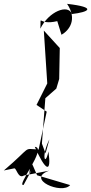

<svg xmlns="http://www.w3.org/2000/svg" viewBox="-94 -771 474 999"><path d="M-20 105C-8 102 0 162 31 142L162 117C36 161 229 243 271 192L99 141C62 57 67 54 59 127C38 171 110 42 29 191C-15 202 155 -4 87 -7C143 119 175 135 158 17C141 99 119 43 163 -46L143 27L124 -24L142 -260L199 -310L214 -360L217 -521L134 -612L153 -320L166 -365L96 -225L149 -190L107 7C21 3 78 -13 -74 116ZM226 -590C266 -613 310 -670 255 -751C414 -733 368 -708 280 -698C261 -752 159 -711 116 -622C121 -705 98 -636 204 -661Z"/></svg>

Font: Asimov Silicon
Style: Regular
Weight: 400
Designer: Google
Version: Version 2.000980; 2014